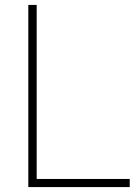

<svg xmlns="http://www.w3.org/2000/svg" viewBox="-20 -760 554 780"><path d="M95 0V-740H129V-33H507V0Z"/></svg>

Font: Encode Sans SC Thin
Style: Regular
Weight: 250
Designer: Multiple Designers
Foundry: Impallari Type
Version: Version 3.002